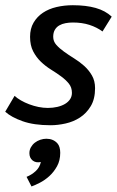

<svg xmlns="http://www.w3.org/2000/svg" viewBox="-25 -460 440 721"><path d="M0 0ZM245.1 -111.3Q245.1 -131.8 233.4 -146.2Q221.7 -160.6 204.3 -173.3Q187 -186 166.5 -198.7Q146 -211.4 128.7 -228Q111.3 -244.6 99.6 -267.1Q87.9 -289.6 87.9 -321.8Q87.9 -352.5 101.1 -375Q114.3 -397.5 136.2 -412.1Q158.2 -426.8 187.3 -433.6Q216.3 -440.4 248.5 -440.4Q297.9 -440.4 334.2 -430.2Q370.6 -419.9 394.5 -397.5L359.9 -341.8Q338.9 -357.4 311 -366.5Q283.2 -375.5 248.5 -375.5Q234.4 -375.5 221.2 -373Q208 -370.6 197.8 -364.7Q187.5 -358.9 181.2 -348.4Q174.8 -337.9 174.8 -321.8Q174.8 -304.7 186.5 -291.5Q198.2 -278.3 215.6 -265.9Q232.9 -253.4 253.4 -240.7Q273.9 -228 291.3 -212.4Q308.6 -196.8 320.3 -176.5Q332 -156.2 332 -128.9Q332 -88.4 315.9 -61.5Q299.8 -34.7 275.4 -18.8Q251 -2.9 221.4 3.7Q191.9 10.3 165 10.3Q102.1 10.3 59.6 -4.9Q17.1 -20 -5.4 -40.5L29.8 -100.1Q39.1 -91.3 53.5 -83Q67.9 -74.7 84.7 -68.4Q101.6 -62 119.6 -58.3Q137.7 -54.7 154.8 -54.7Q173.8 -54.7 190.4 -58.6Q207 -62.5 219.2 -69.8Q231.4 -77.1 238.3 -87.6Q245.1 -98.1 245.1 -111.3ZM85.4 115.2Q85.4 103 91.1 93Q96.7 83 105.7 75.9Q114.7 68.8 126.2 64.9Q137.7 61 148.9 61Q174.8 61 190.4 78.1Q195.8 84 198.5 93.3Q201.2 102.5 201.2 113.8Q201.2 142.6 189.2 164.3Q177.2 186 160.2 201.4Q143.1 216.8 124.5 226.3Q106 235.8 93.3 240.2L74.7 204.1Q93.3 196.8 108.6 182.9Q124 168.9 128.4 148.4Q109.4 152.3 97.4 142.6Q85.4 132.8 85.4 115.2Z"/></svg>

Font: PT Astra Sans
Style: Italic
Weight: 400
Italic angle: -16°
Designer: A.Korolkova, I. Chaeva
Foundry: ParaType Ltd
Version: Version 1.001; ttfautohint (v1.6)